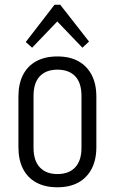

<svg xmlns="http://www.w3.org/2000/svg" viewBox="-20 -786 487 813"><path d="M223 7Q171 7 134 -13Q97 -33 77.5 -71Q58 -109 58 -163V-377Q58 -431 77.5 -469Q97 -507 134 -527Q171 -547 223 -547Q275 -547 311.5 -527Q348 -507 368 -469Q388 -431 388 -377V-163Q388 -109 368 -71Q348 -33 311.5 -13Q275 7 223 7ZM223 -49Q272 -49 298.5 -77.5Q325 -106 325 -160V-380Q325 -435 298.5 -463Q272 -491 223 -491Q175 -491 148.5 -463Q122 -435 122 -380V-160Q122 -106 148.5 -77.5Q175 -49 223 -49ZM89 -608 211 -766H235L357 -610L329 -584L214 -704H231L116 -584Z"/></svg>

Font: Pathway Extreme Condensed ExtraLight
Style: Regular
Weight: 250
Width: 3
Version: Version 1.001;gftools[0.9.26]